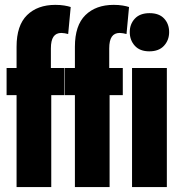

<svg xmlns="http://www.w3.org/2000/svg" viewBox="-20 -761 741 781"><path d="M47.4 0H188.5V-440.9L187 -449.2V-564Q187 -596.2 197.5 -611.6Q208 -627 229.5 -627Q235.8 -627 243.2 -625.7Q250.5 -624.5 257.3 -622.6L267.6 -732.4Q257.8 -735.8 241.7 -738.5Q225.6 -741.2 205.1 -741.2Q132.8 -741.2 90.1 -699.5Q47.4 -657.7 47.4 -570.8ZM6.8 -374H242.2V-484.4H99.1H86.4H6.8ZM284.7 0H425.8V-440.9L424.3 -449.2V-564Q424.3 -596.2 434.8 -611.6Q445.3 -627 466.8 -627Q473.1 -627 480.5 -625.7Q487.8 -624.5 494.6 -622.6L504.9 -732.4Q495.1 -735.8 479 -738.5Q462.9 -741.2 442.4 -741.2Q370.1 -741.2 327.4 -699.5Q284.7 -657.7 284.7 -570.8ZM244.1 -374H479.5V-484.4H336.4H323.7H244.1ZM517.1 0H658.7V-484.4H517.1ZM507.8 -630.4Q507.8 -597.7 528.3 -575Q548.8 -552.2 587.4 -552.2Q626.5 -552.2 647.2 -575Q668 -597.7 668 -630.4Q668 -663.6 647.7 -685.5Q627.4 -707.5 588.4 -707.5Q549.3 -707.5 528.6 -685.3Q507.8 -663.1 507.8 -630.4Z"/></svg>

Font: Roboto Flex
Style: wght 700 wdth 25 opsz 34 GRAD 0.00 slnt 0.00 XTRA 468 XOPQ 96 YOPQ 79 YTLC 514 YTUC 712 YTAS 750 YTDE -203.00 YTFI 738
Weight: 700
Width: 1
Designer: Berlow after Robertson
Foundry: Google
Version: Version 3.100